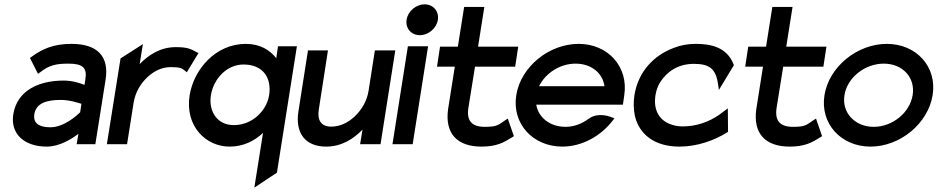

<svg xmlns="http://www.w3.org/2000/svg" viewBox="-20 -664 4317 884"><path d="M41 -137C27 -46 94 11 195 11C255 11 311 -25 341 -48L333 0H419L466 -296C484 -407 426 -462 309 -462C227 -462 175 -439 126 -403L118 -397L155 -324L166 -332C205 -363 237 -371 295 -371C360 -371 382 -353 373 -298L369 -273C350 -281 314 -293 273 -293C162 -293 59 -250 41 -137ZM138 -138C146 -189 195 -204 259 -204C300 -204 339 -191 355 -186L349 -147C337 -135 276 -78 212 -78C159 -78 132 -97 138 -138Z M472 0H565L595 -190C603 -241 629 -281 659 -309C686 -334 722 -355 766 -355C810 -355 817 -350 832 -338L840 -331L894 -420L885 -424C860 -437 848 -447 789 -447C720 -447 666 -413 623 -369L638 -461L535 -395Z M853 -225C831 -84 927 11 1037 11C1101 11 1151 -15 1191 -52L1151 200L1255 131L1347 -451H1260L1252 -396C1223 -433 1178 -462 1112 -462C971 -462 872 -343 853 -225ZM951 -225C963 -301 1024 -367 1101 -367C1189 -367 1232 -308 1219 -225C1208 -156 1143 -88 1057 -88C976 -88 940 -156 951 -225Z M1354 -151C1339 -56 1381 11 1482 11C1551 11 1606 -23 1649 -67L1638 0H1732L1800 -432H1706L1677 -246C1669 -195 1642 -155 1612 -127C1585 -102 1549 -81 1505 -81C1457 -81 1440 -112 1448 -161L1490 -432H1398Z M1852 -573C1846 -533 1874 -502 1913 -502C1952 -502 1990 -533 1996 -573C2002 -613 1974 -644 1935 -644C1896 -644 1858 -613 1852 -573ZM1787 0H1880L1951 -451H1858Z M1992 -357H2074L2043 -161C2028 -52 2082 11 2197 11C2268 11 2301 -9 2338 -32L2346 -37L2318 -118L2307 -111C2274 -89 2270 -80 2212 -80C2150 -80 2127 -110 2137 -170L2167 -357H2352L2366 -449H2181L2210 -632H2117L2088 -449H2006Z M2357 -226C2336 -95 2433 11 2569 11C2659 11 2746 -37 2801 -109L2809 -119L2799 -123C2798 -123 2738 -152 2690 -117C2659 -94 2622 -80 2584 -80C2513 -80 2459 -122 2449 -182H2848L2854 -224C2875 -356 2780 -462 2644 -462C2508 -462 2378 -357 2357 -226ZM2462 -267C2491 -327 2558 -371 2630 -371C2702 -371 2755 -328 2763 -267Z M2901 -226C2896 -193 2897 -160 2903 -131C2922 -48 2991 11 3108 11C3191 11 3270 -18 3327 -54L3332 -57L3331 -165L3289 -134C3245 -104 3189 -82 3123 -82C3101 -82 3082 -86 3064 -93C3016 -112 2987 -157 2998 -226C3001 -246 3008 -266 3018 -283C3048 -332 3100 -370 3174 -370C3245 -370 3276 -349 3286 -276L3290 -250L3359 -364L3357 -369C3325 -450 3247 -462 3183 -462C3147 -462 3113 -456 3081 -443C2993 -410 2919 -337 2901 -226Z M3411 -357H3493L3462 -161C3447 -52 3501 11 3616 11C3687 11 3720 -9 3757 -32L3765 -37L3737 -118L3726 -111C3693 -89 3689 -80 3631 -80C3569 -80 3546 -110 3556 -170L3586 -357H3771L3785 -449H3600L3629 -632H3536L3507 -449H3425Z M3776 -226C3755 -95 3852 11 3988 11C4124 11 4253 -95 4274 -226C4295 -357 4199 -462 4063 -462C3927 -462 3797 -357 3776 -226ZM3868 -226C3881 -307 3962 -371 4049 -371C4136 -371 4195 -307 4182 -226C4169 -145 4089 -80 4003 -80C3916 -80 3855 -145 3868 -226Z"/></svg>

Font: Charger Pro
Style: ExBdObl
Weight: 400
Designer: Jasper
Foundry: Cannot Into Space Fonts
Version: Version 1.09